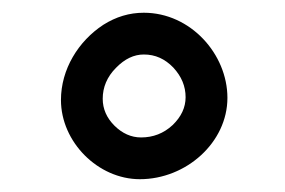

<svg xmlns="http://www.w3.org/2000/svg" viewBox="-20 -837 450 303"><path d="M338.9 -682.6C338.9 -751.5 280.8 -816.9 207 -816.9C184.1 -816.9 163.1 -810.5 143.1 -797.9C103.5 -772 76.2 -727.5 76.2 -679.2C76.2 -612.8 134.8 -554.2 200.7 -554.2C273.9 -554.2 338.9 -612.3 338.9 -682.6ZM272.9 -683.6C272.9 -667.5 266.1 -652.8 252.4 -639.6C238.3 -626.5 221.7 -620.1 202.6 -620.1C187 -620.1 172.9 -626.5 160.6 -638.7C148.4 -650.9 142.1 -665 142.1 -681.2C142.1 -699.2 148.9 -715.8 163.1 -730C176.8 -744.1 191.4 -751 207 -751C225.1 -751 240.2 -744.1 253.4 -730.5C266.6 -716.3 272.9 -700.7 272.9 -683.6Z"/></svg>

Font: Mikhak SemiBold
Style: Regular
Weight: 600
Designer: Amin Abedi
Version: Version 3.2